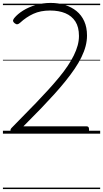

<svg xmlns="http://www.w3.org/2000/svg" viewBox="-20 -914 705 1313"><path d="M75 0Q65 0 58.5 -6.5Q52 -13 51.5 -22Q51 -31 58 -38L227 -211Q273 -259 312.5 -302.5Q352 -346 385 -386Q418 -426 443 -463.5Q468 -501 485 -535.5Q502 -570 511 -603Q520 -636 520 -668Q520 -729 495.5 -767Q471 -805 427 -823.5Q383 -842 322 -842Q257 -842 208 -819.5Q159 -797 117 -758Q107 -749 98.5 -748Q90 -747 79 -756Q67 -767 69.5 -775.5Q72 -784 78 -791Q100 -818 137.5 -841.5Q175 -865 223.5 -879.5Q272 -894 326 -894Q379 -894 424 -880Q469 -866 503 -838.5Q537 -811 556 -769Q575 -727 575 -671Q575 -635 565.5 -598.5Q556 -562 537 -523Q518 -484 490.5 -443.5Q463 -403 428 -359.5Q393 -316 351 -269.5Q309 -223 261 -173L140 -50H573Q581 -50 585 -45Q589 -40 589 -27Q589 -13 585.5 -6.5Q582 0 573 0ZM0 369H665V379H0ZM0 -20H665V0H0ZM0 -505H665V-500H0ZM0 -889H665V-879H0Z"/></svg>

Font: Playwrite HR Lijeva Guides
Style: Regular
Weight: 400
Designer: Veronika Burian, José Scaglione
Foundry: TypeTogether
Version: Version 1.003